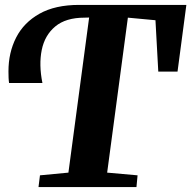

<svg xmlns="http://www.w3.org/2000/svg" viewBox="-20 -763 780 783"><path d="M137 0 143 -48 259 -59 343.5 -691.5 325 -691Q248.5 -691 205.5 -655.2Q162.5 -619.5 150.2 -559.2Q138 -499 153 -424.5H17Q15.5 -434 15 -446Q14.5 -458 14.5 -472Q14.5 -548.5 45.8 -609.8Q77 -671 141 -707Q205 -743 302.5 -743H740L704 -471H625.5L614 -680.5L501.5 -691L417 -59L541 -48L536.5 0Z"/></svg>

Font: Merriweather 36pt ExtraBold
Style: Italic
Weight: 800
Italic angle: -7.8°
Version: Version 2.101